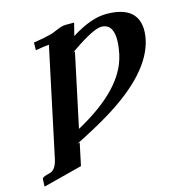

<svg xmlns="http://www.w3.org/2000/svg" viewBox="-135 -538 819 864"><g transform="rotate(-15 274.5 -105.5)"><path d="M399.9 -395Q363.3 -395 264.2 -327.1Q255.9 -321.8 248 -315.9L256.8 -318.8L184.1 22.9Q411.6 -100.6 444.8 -249.5Q445.3 -251 445.8 -252Q474.6 -394 399.9 -395ZM286.6 -444.8 272 -386.2Q364.7 -444.8 435.5 -444.8Q576.2 -444.8 582.5 -338.9Q583.5 -314.9 578.1 -288.1Q546.9 -140.1 322.8 -2.9Q252.4 40 159.7 85.9L171.4 83L149.4 187L-32.7 233.9L-31.2 198.2Q-29.8 190.9 -10.3 185.5Q-8.8 185.1 -8.3 185.1L8.8 180.2Q34.2 171.9 44.4 125L142.6 -336.9L151.4 -377.9Q136.7 -377.4 88.4 -369.1L88.9 -404.8Q133.3 -411.1 175.8 -421.9Q179.7 -423.3 210.4 -436Q231.9 -444.8 246.6 -444.8Z"/></g></svg>

Font: Linux Libertine Slanted O
Style: Bold Slanted
Weight: 700
Designer: Philipp H. Poll
Foundry: Philipp H. Poll
Version: Version 5.0.0